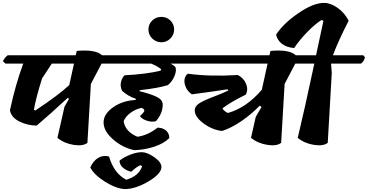

<svg xmlns="http://www.w3.org/2000/svg" viewBox="-42 -1008 2550 1331"><path d="M810 -625 822 -611Q815 -581 795 -567H662L588 -426L564 -18Q535 6 470 -3.5Q405 -13 356 -52L405 -268L436 -322L428 -330Q297 -209 212 -137Q144 -139 90 -167Q36 -195 27 -243Q64 -418 119 -567H-4L-22 -584Q-7 -612 12 -625H483L490 -655Q621 -667 665 -625ZM438 -418 471 -567H317L250 -465Q207 -330 193 -247L203 -242Q364 -349 438 -418Z M1086 -283Q1086 -221 1039 -168Q1009 -160 975.5 -171.5Q942 -183 928 -203Q949 -221 959 -239Q957 -256 938 -260Q900 -252 865 -227.5Q830 -203 815 -168Q827 -94 911 -60Q983 -70 1050 -123Q1084 -123 1107.5 -104.5Q1131 -86 1132 -51Q1094 -13 1027 9Q960 31 888 33Q806 15 741 -42.5Q676 -100 676 -159Q676 -218 742.5 -264.5Q809 -311 898 -315L900 -323Q843 -342 804 -379Q790 -408 796.5 -438Q803 -468 821 -486Q973 -494 1071 -518L1076 -527Q1051 -549 1006 -567H697L680 -584Q696 -613 713 -625H1356L1368 -611Q1361 -581 1340 -567H1141Q1156 -559 1173 -545Q1184 -522 1168.5 -483Q1153 -444 1122 -418Q1056 -397 927 -383L925 -376Q1005 -356 1045.5 -336Q1086 -316 1086 -283ZM1077 150Q1077 196 989 248.5Q901 301 825 303Q764 300 688 253Q612 206 584 153Q604 107 638.5 86.5Q673 66 714 77Q748 194 833 238Q921 212 943 145Q939 140 933 137Q903 148 868 183Q829 173 807.5 152Q786 131 787 105Q818 81 861.5 64Q905 47 941.5 47Q978 47 1027.5 81.5Q1077 116 1077 150Z M1165 -803.5Q1165 -767 1139 -741Q1113 -715 1076.5 -715Q1040 -715 1013.5 -741Q987 -767 987 -803.5Q987 -840 1013 -865.5Q1039 -891 1076.5 -891Q1114 -891 1139.5 -865.5Q1165 -840 1165 -803.5Z M1308 -243Q1308 -272 1340.5 -292.5Q1373 -313 1441 -338.5Q1509 -364 1541 -381L1535 -389Q1461 -377 1288 -354Q1259 -374 1246 -404Q1233 -434 1237.5 -459Q1242 -484 1260 -497Q1414 -476 1607 -488Q1647 -467 1663.5 -427.5Q1680 -388 1662 -352Q1561 -303 1500 -257Q1504 -248 1516 -238Q1528 -228 1539 -225Q1668 -262 1773 -386L1813 -567H1206L1189 -584Q1205 -613 1222 -625H1826L1833 -655Q1964 -667 2008 -625H2153L2165 -611Q2158 -581 2137 -567H2005L1931 -426L1907 -18Q1878 6 1813 -3.5Q1748 -13 1698 -52L1731 -198L1771 -266L1759 -276Q1702 -217 1632.5 -169Q1563 -121 1497 -100Q1429 -108 1368.5 -153Q1308 -198 1308 -243Z M2204 -988Q2250 -988 2299 -953Q2348 -918 2375 -864Q2305 -729 2266 -625H2476L2488 -611Q2481 -581 2460 -567H2253L2258 -503L2230 -18Q2201 6 2136 -3.5Q2071 -13 2022 -52Q2067 -239 2137 -567H2005L1987 -584Q2002 -612 2021 -625H2149Q2160 -676 2200 -863L2188 -870Q2144 -843 2090 -788Q2036 -733 1997 -675Q1946 -679 1913 -704Q1880 -729 1872 -768Q1922 -845 2026 -916.5Q2130 -988 2204 -988Z"/></svg>

Font: Tillana
Style: Bold
Weight: 700
Designer: Lipi Raval (Devanagari, Latin), Jonny Pinhorn (Latin)
Foundry: Indian Type Foundry
Version: Version 2.002;PS 1.0;hotconv 1.0.79;makeotf.lib2.5.61930; tt